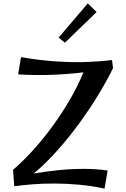

<svg xmlns="http://www.w3.org/2000/svg" viewBox="-20 -1087 744 1133"><path d="M597 26Q524 10 448 3Q372 -4 300 -4Q228 -4 167.5 1Q107 6 64 12L57 -85Q110 -130 168.5 -193.5Q227 -257 283.5 -333.5Q340 -410 389 -493Q438 -576 472 -660Q380 -649 285.5 -645.5Q191 -642 87 -648L104 -750Q211 -731 313 -724.5Q415 -718 499.5 -721.5Q584 -725 641 -733L647 -685Q612 -613 562 -530.5Q512 -448 451 -364Q390 -280 321.5 -202.5Q253 -125 179 -63Q243 -74 317 -82Q391 -90 467.5 -90.5Q544 -91 615 -81ZM363 -835 326 -865 498 -1067 550 -1016Z"/></svg>

Font: Marhey
Style: Regular
Weight: 400
Designer: Nur Syamsi & Bustanul Arifin
Foundry: Namelatype
Version: Version 1.000; ttfautohint (v1.8.4.7-5d5b)